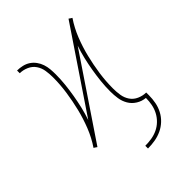

<svg xmlns="http://www.w3.org/2000/svg" viewBox="-201 -624 902 902"><g transform="rotate(-45 250.0 -173.5)"><path d="M248 174V156Q270 156 291 152.5Q312 149 331 140Q350 131 365.5 116Q381 101 391 82Q401 63 405 42Q409 21 409 0V-1Q385 -3 364 -16Q343 -29 331 -49.5Q319 -70 315.5 -93.5Q312 -117 312 -141Q312 -174 315.5 -207Q319 -240 324.5 -272.5Q330 -305 337.5 -337Q345 -369 356 -401L85 1H84Q84 1 84 1Q84 1 84 1L77 -4L69 -9Q96 -49 114 -94.5Q132 -140 143.5 -187Q155 -234 162 -282Q169 -330 169 -378Q169 -401 165.5 -423.5Q162 -446 149.5 -464.5Q137 -483 115.5 -492.5Q94 -502 72 -502V-520Q89 -520 106.5 -516Q124 -512 138.5 -502.5Q153 -493 163.5 -478.5Q174 -464 179.5 -447.5Q185 -431 186.5 -413.5Q188 -396 188 -379Q188 -346 184.5 -313Q181 -280 175.5 -247.5Q170 -215 162.5 -183Q155 -151 144 -119L415 -521H416Q416 -521 416 -521Q416 -521 416 -521L423 -516L431 -511Q404 -471 386 -425.5Q368 -380 356.5 -333Q345 -286 338 -238Q331 -190 331 -142Q331 -119 334.5 -96.5Q338 -74 350.5 -55.5Q363 -37 384.5 -27.5Q406 -18 428 -18V0Q428 24 423.5 47.5Q419 71 408 92Q397 113 379.5 129.5Q362 146 340.5 156Q319 166 295.5 170Q272 174 248 174Z"/></g></svg>

Font: Zed Mono Thin
Style: Regular
Weight: 100
Monospace: yes
Designer: Belleve Invis
Foundry: Belleve Invis
Version: Version 1.0.0; ttfautohint (v1.8.4)